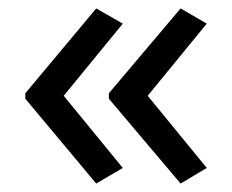

<svg xmlns="http://www.w3.org/2000/svg" viewBox="-20 -491 549 455"><path d="M40 -270 208 -471 271 -435 131 -264 271 -93 208 -56 40 -257ZM238 -270 408 -471 470 -435 330 -264 470 -93 408 -56 238 -257Z"/></svg>

Font: Noto Sans Vai
Style: Regular
Weight: 400
Designer: Monotype Design Team
Foundry: Monotype Imaging Inc.
Version: Version 2.001; ttfautohint (v1.8.4.7-5d5b)